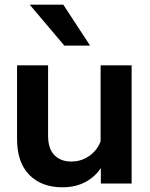

<svg xmlns="http://www.w3.org/2000/svg" viewBox="-20 -781 638 817"><path d="M540.1 0H409.1V-96L408.1 -124V-503H540.1ZM415 -209.9 441.6 -192Q443.6 -130.2 419.4 -83.5Q395.2 -36.8 350.5 -10.4Q305.7 16 245.6 16Q157.2 16 104.9 -36.7Q52.6 -89.4 52.6 -189.4V-503H184.6V-202.9Q184.6 -148.8 211.3 -121.2Q237.9 -93.6 283.6 -93.6Q317 -93.6 345.1 -108.3Q373.2 -123 392.1 -149.3Q411 -175.6 415 -209.9ZM253.7 -587 106.5 -761H249.4L363.4 -587Z"/></svg>

Font: Wix Madefor Display
Style: Regular
Weight: 400
Designer: Dalton Maag Ltd
Foundry: Dalton Maag Ltd
Version: Version 3.100